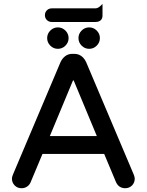

<svg xmlns="http://www.w3.org/2000/svg" viewBox="-20 -975 769 1006"><path d="M361.3 -550.8 241.2 -262.2H487.3L367.2 -550.8Q365.7 -554.2 364.3 -554.2Q362.8 -554.2 361.3 -550.8ZM42.5 -39.1Q42.5 -47.4 47.9 -60.5L296.9 -648.9Q306.2 -669.4 322.3 -681.2Q337.9 -692.9 359.4 -692.9H369.1Q396 -692.9 414.6 -674.3Q424.8 -664.1 431.6 -648.9L680.7 -60.5Q686 -46.9 686 -39.1Q686 -17.6 671.4 -2.9Q657.2 11.2 635.7 11.2Q613.8 11.2 599.1 -3.4Q592.3 -10.7 587.9 -20.5L525.9 -168.5H202.6L140.6 -20.5Q134.3 -5.4 121.6 2.9Q108.9 11.2 92.8 11.2Q70.8 11.2 56.6 -3.7Q42.5 -18.6 42.5 -39.1ZM407.7 -735.8Q391.1 -752.4 391.1 -775.4Q391.1 -798.3 407.7 -814.9Q424.3 -831.5 447.3 -831.5Q470.2 -831.5 486.8 -814.9Q503.4 -798.3 503.4 -775.4Q503.4 -752.4 486.8 -735.8Q470.2 -719.2 447.3 -719.2Q424.3 -719.2 407.7 -735.8ZM243.7 -735.8Q227.1 -752.4 227.1 -775.4Q227.1 -798.3 243.7 -814.9Q260.3 -831.5 283.2 -831.5Q306.2 -831.5 322.8 -814.9Q339.4 -798.3 339.4 -775.4Q339.4 -752.4 322.8 -735.8Q306.2 -719.2 283.2 -719.2Q260.3 -719.2 243.7 -735.8ZM251 -931.2H479.5Q493.7 -931.2 507.8 -945.3L517.1 -954.6V-893.6Q517.1 -877.9 508.3 -869.6Q499 -859.9 479.5 -859.9H251Q235.8 -859.9 225.6 -870.1Q215.3 -880.4 215.3 -895.5Q215.3 -910.6 225.6 -920.9Q235.8 -931.2 251 -931.2Z"/></svg>

Font: YuPearl-Medium
Style: Medium
Weight: 500
Designer: Max Yao
Foundry: Max-Everyday
Version: Version 1.011; ttfautohint (v1.8.3)